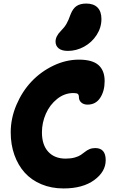

<svg xmlns="http://www.w3.org/2000/svg" viewBox="-20 -1016 655 1075"><path d="M359.9 -731Q326.2 -731 308.6 -745.1Q291 -759.3 291 -783.2Q291 -813 320.8 -842.8Q340.8 -862.8 352.3 -882.8Q363.8 -902.8 375 -935.1Q388.2 -968.8 408.9 -982.4Q429.7 -996.1 462.9 -996.1Q503.9 -996.1 525.9 -974.1Q547.9 -952.1 547.9 -909.2Q547.9 -861.8 521.2 -820.3Q494.6 -778.8 451.2 -754.9Q407.7 -731 359.9 -731ZM335.9 39.1Q267.6 39.1 211.7 15.6Q155.8 -7.8 118.4 -49.3Q81.1 -90.8 60.5 -148.7Q40 -206.5 40 -274.9Q40 -353.5 72 -428.7Q104 -503.9 156.2 -559.3Q208.5 -614.7 278.8 -648.4Q349.1 -682.1 421.9 -682.1Q497.1 -682.1 531.5 -651.6Q565.9 -621.1 565.9 -562Q565.9 -506.3 541 -468.3Q516.1 -430.2 470.2 -430.2Q448.7 -430.2 435.3 -441.9Q421.9 -453.6 421.9 -471.2Q421.9 -484.9 415.8 -490Q409.7 -495.1 391.1 -495.1Q341.3 -495.1 300 -462.2Q258.8 -429.2 236.8 -379.2Q214.8 -329.1 214.8 -274.9Q214.8 -204.6 250.2 -166.3Q285.6 -127.9 347.2 -127.9Q376.5 -127.9 398.2 -134Q419.9 -140.1 432.6 -148.7Q445.3 -157.2 456.1 -166Q466.8 -174.8 481 -180.9Q495.1 -187 513.2 -187Q571.8 -187 571.8 -119.1Q571.8 -54.7 507.6 -7.8Q443.4 39.1 335.9 39.1Z"/></svg>

Font: Shantell Sans Bouncy
Style: Regular
Weight: 800
Designer: Stephen Nixon, Anya Danilova, Shantell Martin
Foundry: Arrow Type
Version: Version 1.006;[9816181b4]